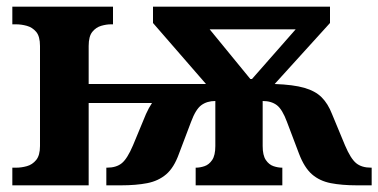

<svg xmlns="http://www.w3.org/2000/svg" viewBox="-20 -556 1135 576"><path d="M17 0V-53H29Q44 -53 60.5 -57.5Q77 -62 88.5 -76Q100 -90 100 -118V-418Q100 -447 88.5 -460.5Q77 -474 60.5 -478.5Q44 -483 29 -483H17V-536H319V-483H312Q299 -483 283.5 -478.5Q268 -474 257 -460.5Q246 -447 246 -418V-304H598L439 -487V-536H970V-487L804 -304Q860 -302 893 -292.5Q926 -283 945 -264Q964 -245 976 -214L1015 -120Q1032 -80 1048.5 -66.5Q1065 -53 1093 -53H1095V0H1051Q1006 0 972.5 -6.5Q939 -13 916 -33Q893 -53 877 -95L841 -190Q827 -228 810.5 -240.5Q794 -253 768 -253V-118Q768 -90 777.5 -76Q787 -62 800.5 -57.5Q814 -53 826 -53H827V0H567V-53H568Q580 -53 593.5 -57.5Q607 -62 616.5 -76Q626 -90 626 -118V-253Q601 -253 584 -240.5Q567 -228 553 -190L517 -95Q502 -53 478.5 -33Q455 -13 421.5 -6.5Q388 0 343 0H299V-53H301Q329 -53 345.5 -66.5Q362 -80 379 -120L418 -214Q426 -232 436 -247H246V0ZM731 -319H736L867 -468H609Z"/></svg>

Font: NotoSerif-Bold
Style: Regular
Weight: 700
Designer: Monotype Design Team
Foundry: Monotype Imaging Inc.
Version: Version 2.007; ttfautohint (v1.8) -l 8 -r 50 -G 200 -x 14 -D